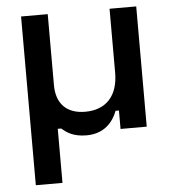

<svg xmlns="http://www.w3.org/2000/svg" viewBox="-51 -542 701 789"><g transform="rotate(-5 299.5 -148.0)"><path d="M65 200H175V-23H189C208 -7 234 14 291 14C363 14 401 -30 418 -76H432V0H540V-496H430V-232C430 -137 380 -83 294 -83C218 -83 175 -126 175 -203V-496H65Z"/></g></svg>

Font: Space Text SemiBold
Style: Regular
Weight: 600
Designer: Florian Karsten (Space Text), Colophon Foundry (Space Mono)
Foundry: Florian Karsten
Version: Version 1.003;PS 001.003;hotconv 1.0.88;makeotf.lib2.5.64775